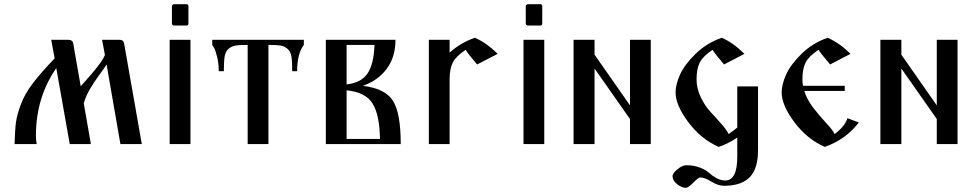

<svg xmlns="http://www.w3.org/2000/svg" viewBox="-20 -691 4673 921"><path d="M49.8 0Q51.8 -68.4 56.6 -104.5Q61.5 -140.6 80.1 -190.4Q98.6 -240.2 136.7 -290.5Q174.8 -340.8 242.2 -411.1L225.6 -500H307.6Q328.1 -500 331.1 -483.4L367.2 -277.3Q373 -284.2 392.1 -305.2Q411.1 -326.2 419.9 -336.9Q428.7 -347.7 442.9 -365.2Q457 -382.8 466.8 -397.5Q476.6 -412.1 483.4 -426.8L469.7 -500H553.7Q572.3 -500 575.2 -483.4L660.2 0H557.6L491.2 -381.8Q480.5 -364.3 454.6 -329.1Q428.7 -293.9 410.2 -261.7Q391.6 -229.5 381.8 -195.3L416 0H314.5L250 -364.3Q152.3 -223.6 152.3 -39.1Q152.3 -15.6 156.2 0Z M793.9 0V-500H893.6V0ZM804.7 -578.1V-661.1Q804.7 -665 808.1 -668Q811.5 -670.9 815.4 -670.9H874Q883.8 -670.9 883.8 -661.1V-578.1Q883.8 -568.4 874 -568.4H815.4Q811.5 -568.4 808.1 -571.3Q804.7 -574.2 804.7 -578.1Z M998 -475.6V-500H1437.5V-475.6Q1405.3 -433.6 1405.3 -349.6H1381.8Q1381.8 -395.5 1377.9 -419.9Q1374 -444.3 1358.9 -457Q1343.8 -469.7 1325.2 -472.7Q1306.6 -475.6 1267.6 -475.6V0H1168V-475.6Q1128.9 -475.6 1110.4 -472.7Q1091.8 -469.7 1076.7 -457Q1061.5 -444.3 1057.6 -419.9Q1053.7 -395.5 1053.7 -349.6H1029.3Q1029.3 -386.7 1021.5 -418.5Q1013.7 -450.2 1005.9 -462.9Z M1543 0V-500H1877Q1877 -417 1835 -360.8Q1793 -304.7 1720.7 -279.3Q1827.1 -266.6 1864.7 -208Q1902.3 -149.4 1902.3 0ZM1642.6 -24.4H1802.7Q1800.8 -141.6 1766.6 -195.3Q1732.4 -249 1642.6 -257.8ZM1642.6 -286.1Q1712.9 -293.9 1743.2 -338.9Q1773.4 -383.8 1776.4 -475.6H1642.6Z M2037.1 0V-500H2136.7V-438.5Q2189.5 -486.3 2257.8 -509.8Q2314.5 -485.4 2367.2 -432.6L2268.6 -381.8Q2222.7 -435.5 2213.9 -452.1Q2168 -421.9 2152.3 -391.6Q2136.7 -361.3 2136.7 -309.6V0Z M2491.2 0V-500H2590.8V0ZM2502 -578.1V-661.1Q2502 -665 2505.4 -668Q2508.8 -670.9 2512.7 -670.9H2571.3Q2581.1 -670.9 2581.1 -661.1V-578.1Q2581.1 -568.4 2571.3 -568.4H2512.7Q2508.8 -568.4 2505.4 -571.3Q2502 -574.2 2502 -578.1Z M2731.4 0V-500H2832V-428.7L3002 -185.5V-500H3101.6V0H3002V-120.1L2832 -362.3V0Z M3206.1 153.3Q3206.1 140.6 3229.5 121.1Q3252.9 101.6 3272.5 101.6Q3308.6 101.6 3337.4 112.8Q3366.2 124 3381.3 138.2Q3396.5 152.3 3417 163.6Q3437.5 174.8 3459 174.8Q3516.6 174.8 3516.6 60.5V-31.2Q3475.6 -2.9 3427.7 13.7Q3342.8 -23.4 3281.7 -105Q3220.7 -186.5 3220.7 -248Q3220.7 -285.2 3241.7 -332.5Q3262.7 -379.9 3315.9 -432.1Q3369.1 -484.4 3442.4 -509.8Q3497.1 -486.3 3550.8 -432.6L3453.1 -381.8Q3407.2 -435.5 3398.4 -452.1Q3352.5 -421.9 3336.9 -391.6Q3321.3 -361.3 3321.3 -309.6Q3321.3 -266.6 3341.8 -224.1Q3362.3 -181.6 3387.7 -154.8Q3413.1 -127.9 3439.9 -97.2Q3466.8 -66.4 3475.6 -47.9Q3504.9 -69.3 3516.6 -79.1V-276.4H3616.2V29.3Q3616.2 118.2 3576.2 159.2Q3536.1 200.2 3453.1 200.2Q3424.8 200.2 3392.6 180.2Q3360.4 160.2 3338.9 160.2Q3330.1 160.2 3305.7 185.1Q3281.2 210 3269.5 210Q3250 210 3228 192.4Q3206.1 174.8 3206.1 153.3Z M3729.5 -248Q3729.5 -285.2 3750.5 -332.5Q3771.5 -379.9 3824.2 -432.1Q3877 -484.4 3950.2 -509.8Q4006.8 -485.4 4059.6 -432.6L3961.9 -381.8Q3914.1 -438.5 3906.2 -452.1Q3860.4 -421.9 3844.7 -391.6Q3829.1 -361.3 3829.1 -309.6Q3829.1 -293.9 3832 -279.3H4032.2V-254.9H3837.9Q3850.6 -213.9 3881.3 -173.8Q3912.1 -133.8 3943.4 -100.6Q3974.6 -67.4 3983.4 -47.9Q4033.2 -85 4044.9 -124L4099.6 -103.5Q4038.1 -22.5 3936.5 13.7Q3851.6 -23.4 3790.5 -105Q3729.5 -186.5 3729.5 -248Z M4203.1 0V-500H4303.7V-428.7L4473.6 -185.5V-500H4573.2V0H4473.6V-120.1L4303.7 -362.3V0Z"/></svg>

Font: TriodPostnaja
Style: Medium
Weight: 500
Version: 20110805